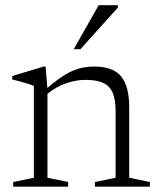

<svg xmlns="http://www.w3.org/2000/svg" viewBox="-20 -700 596 720"><path d="M158 -364V-33.5L235.5 -17.5V0H29.5V-17.5L107 -33.5V-378Q99 -381.5 79.5 -387.5Q60 -393.5 26 -402V-415L144 -450.5H151ZM336 -17.5 413.5 -33.5V-283.5Q413.5 -326.5 402.5 -352.2Q391.5 -378 366.8 -389.2Q342 -400.5 300 -400.5Q266 -400.5 228 -387.8Q190 -375 154.5 -345.5L140.5 -355.5Q174 -385 200 -403.8Q226 -422.5 248 -432.5Q270 -442.5 290.8 -446.5Q311.5 -450.5 333.5 -450.5Q403.5 -450.5 434 -413.8Q464.5 -377 464.5 -298V-33.5L542 -17.5V0H336ZM256.5 -515.5 350 -680.5H422V-671.5L281.5 -515.5Z"/></svg>

Font: Newsreader 16pt 16pt Light
Style: Regular
Weight: 300
Version: Version 1.003